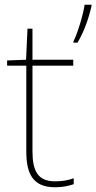

<svg xmlns="http://www.w3.org/2000/svg" viewBox="-20 -780 406 810"><path d="M366 -754V-760H337C331 -717 306 -636 290 -606V-600H307C335 -647 354 -702 366 -754ZM212 -15C138 -15 117 -61 117 -143V-503H289V-528H117V-659H96L90 -528L10 -525V-503H91V-140C91 -47 119 10 212 10C247 10 269 4 291 -3V-28C269 -20 245 -15 212 -15Z"/></svg>

Font: Noto Sans Gurmukhi UI Thin
Style: Regular
Weight: 100
Designer: Jelle Bosma - Monotype Design Team
Foundry: Monotype Imaging Inc.
Version: Version 2.004